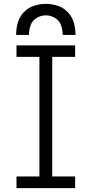

<svg xmlns="http://www.w3.org/2000/svg" viewBox="-20 -969 472 989"><path d="M65 0H367V-60H249V-676H367V-735H65V-676H183V-60H65ZM63 -789H129Q129 -814 137.5 -838.5Q146 -863 168.5 -876.5Q191 -890 216 -890Q241 -890 263.5 -876.5Q286 -863 294.5 -838.5Q303 -814 303 -789H369Q369 -821 360.5 -851.5Q352 -882 330 -905.5Q308 -929 278 -939Q248 -949 216 -949Q185 -949 154.5 -939Q124 -929 102 -905.5Q80 -882 71.5 -851.5Q63 -821 63 -789Z"/></svg>

Font: Iosevka Sparkle Light
Style: Regular
Weight: 300
Designer: Belleve Invis
Foundry: Belleve Invis
Version: Version 4.5.0; ttfautohint (v1.8.3)